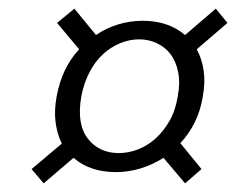

<svg xmlns="http://www.w3.org/2000/svg" viewBox="-20 -600 566 444"><path d="M391 -377Q397 -408 392 -433Q387 -458 374.5 -474.5Q362 -491 343 -500Q324 -509 302 -509Q279 -509 257.5 -500Q236 -491 218 -474.5Q200 -458 187 -433Q174 -408 168 -377Q157 -313 183 -279.5Q209 -246 255 -246Q277 -246 299 -254.5Q321 -263 339.5 -279.5Q358 -296 372 -320.5Q386 -345 391 -377ZM358 -235Q333 -219 305 -210.5Q277 -202 248 -202Q188 -202 150 -235L81 -176L53 -209L123 -268Q112 -290 108.5 -317.5Q105 -345 111 -377Q123 -443 163 -486L112 -547L152 -580L202 -519Q225 -535 253 -543.5Q281 -552 310 -552Q369 -552 408 -519L479 -580L506 -547L435 -486Q447 -464 451 -436.5Q455 -409 449 -377Q444 -345 430.5 -317.5Q417 -290 397 -269L446 -209L408 -176Z"/></svg>

Font: SVN-Poppins Light
Style: Italic
Weight: 300
Italic angle: -10°
Designer: Ninad Kale (Devanagari), Jonny Pinhorn (Latin)
Foundry: Indian Type Foundry
Version: Version 3.002 2017; ttfautohint (v1.8.3)